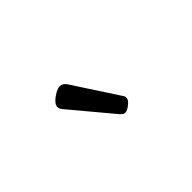

<svg xmlns="http://www.w3.org/2000/svg" viewBox="-15 -1062 675 675"><g transform="rotate(-45 322.5 -724.5)"><path d="M353 -610Q349 -610 344.5 -613Q340 -616 334 -623L211 -770Q204 -778 201.5 -782.5Q199 -787 199 -794Q199 -803 209.5 -813.5Q220 -824 233.5 -831.5Q247 -839 257 -839Q271 -839 281 -824L388 -660Q393 -653 393.5 -650Q394 -647 394 -644Q394 -634 379 -622Q364 -610 353 -610Z"/></g></svg>

Font: Playwrite GB J
Style: Regular
Weight: 400
Designer: Veronika Burian, José Scaglione
Foundry: TypeTogether
Version: Version 1.002